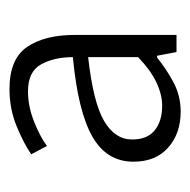

<svg xmlns="http://www.w3.org/2000/svg" viewBox="-18 -830 410 415"><g transform="rotate(-90 187.5 -623.0)"><path d="M153 -438Q106 -438 75.5 -465Q45 -492 45 -540Q45 -598 99.5 -629Q154 -660 271 -671Q271 -711 255.5 -739.5Q240 -768 197 -768Q165 -768 132 -755Q99 -742 79 -727L61 -761Q84 -777 121.5 -792.5Q159 -808 202 -808Q267 -808 293 -770Q319 -732 319 -667V-447H282L274 -489H270Q247 -470 217.5 -454Q188 -438 153 -438ZM166 -478Q190 -478 216.5 -490.5Q243 -503 271 -530V-638Q173 -627 133 -603.5Q93 -580 93 -543Q93 -510 113 -494Q133 -478 166 -478Z"/></g></svg>

Font: Noto Sans HK Thin Light
Style: Regular
Weight: 300
Version: Version 2.004-H2;hotconv 1.0.118;makeotfexe 2.5.65603